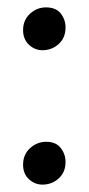

<svg xmlns="http://www.w3.org/2000/svg" viewBox="-20 -490 240 520"><path d="M95 -354Q74 -354 58.2 -369Q42.5 -384 42.5 -408.5Q42.5 -435.5 61.2 -452.8Q80 -470 104.5 -470Q131.5 -470 144.5 -453.5Q157.5 -437 157.5 -415.5Q157.5 -387.5 139 -370.8Q120.5 -354 95 -354ZM95 10Q74 10 58.2 -4.8Q42.5 -19.5 42.5 -44Q42.5 -71.5 61.5 -88.8Q80.5 -106 105 -106Q131.5 -106 144.5 -89.2Q157.5 -72.5 157.5 -51.5Q157.5 -23.5 139 -6.8Q120.5 10 95 10Z"/></svg>

Font: Merriweather 144pt
Style: Regular
Weight: 400
Version: Version 2.100